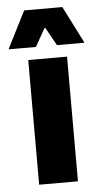

<svg xmlns="http://www.w3.org/2000/svg" viewBox="-72 -720 400 754"><g transform="rotate(-5 128.0 -343.5)"><path d="M51.5 0V-491.5H204.5V0ZM52.5 -687H203L276.5 -542V-540H169L129.5 -611H126L86 -540H-21V-542Z"/></g></svg>

Font: Anek Telugu Medium
Style: Bold
Weight: 700
Version: Version 1.003